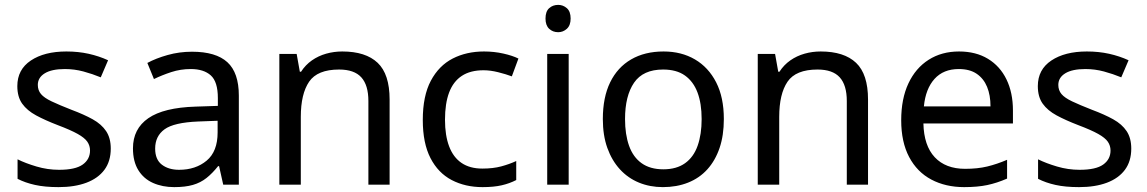

<svg xmlns="http://www.w3.org/2000/svg" viewBox="-20 -823 4702 787"><path d="M434 -214Q434 -162 408 -127Q382 -92 334 -74Q286 -56 220 -56Q164 -56 123.5 -65Q83 -74 52 -90V-170Q84 -154 129.5 -140.5Q175 -127 222 -127Q289 -127 319 -148.5Q349 -170 349 -206Q349 -226 338 -242Q327 -258 298.5 -274Q270 -290 217 -310Q165 -330 128 -350Q91 -370 71 -398Q51 -426 51 -470Q51 -538 106.5 -575Q162 -612 252 -612Q301 -612 343.5 -602.5Q386 -593 423 -576L393 -506Q359 -520 322 -530Q285 -540 246 -540Q192 -540 163.5 -522.5Q135 -505 135 -475Q135 -453 148 -437.5Q161 -422 191.5 -407.5Q222 -393 273 -373Q324 -354 360 -334Q396 -314 415 -285.5Q434 -257 434 -214Z M767 -611Q865 -611 912 -568Q959 -525 959 -431V-66H895L878 -142H874Q851 -113 826.5 -93.5Q802 -74 770.5 -65Q739 -56 694 -56Q646 -56 607.5 -73Q569 -90 547 -125.5Q525 -161 525 -215Q525 -295 588 -338.5Q651 -382 782 -386L873 -389V-421Q873 -488 844 -514Q815 -540 762 -540Q720 -540 682 -527.5Q644 -515 611 -499L584 -565Q619 -584 667 -597.5Q715 -611 767 -611ZM793 -325Q693 -321 654.5 -293Q616 -265 616 -214Q616 -169 643.5 -148Q671 -127 714 -127Q782 -127 827 -164.5Q872 -202 872 -280V-328Z M1383 -612Q1479 -612 1528 -565.5Q1577 -519 1577 -415V-66H1490V-409Q1490 -474 1461 -506Q1432 -538 1370 -538Q1281 -538 1247 -488Q1213 -438 1213 -344V-66H1125V-602H1196L1209 -529H1214Q1232 -557 1258.5 -575.5Q1285 -594 1317 -603Q1349 -612 1383 -612Z M1958 -56Q1887 -56 1831.5 -85Q1776 -114 1744.5 -175Q1713 -236 1713 -331Q1713 -430 1746 -492Q1779 -554 1835.5 -583Q1892 -612 1964 -612Q2005 -612 2043 -603.5Q2081 -595 2105 -583L2078 -510Q2054 -519 2022 -527Q1990 -535 1962 -535Q1908 -535 1873 -512Q1838 -489 1821 -444Q1804 -399 1804 -332Q1804 -268 1821 -223Q1838 -178 1872 -155Q1906 -132 1957 -132Q2001 -132 2034.5 -141Q2068 -150 2096 -163V-85Q2069 -71 2036.5 -63.5Q2004 -56 1958 -56Z M2311 -602V-66H2223V-602ZM2268 -803Q2288 -803 2303.5 -789.5Q2319 -776 2319 -747Q2319 -719 2303.5 -705Q2288 -691 2268 -691Q2246 -691 2231 -705Q2216 -719 2216 -747Q2216 -776 2231 -789.5Q2246 -803 2268 -803Z M2947 -335Q2947 -268 2929.5 -216.5Q2912 -165 2879.5 -129Q2847 -93 2800.5 -74.5Q2754 -56 2697 -56Q2644 -56 2599 -74.5Q2554 -93 2521 -129Q2488 -165 2469.5 -216.5Q2451 -268 2451 -335Q2451 -424 2481 -485.5Q2511 -547 2567 -579.5Q2623 -612 2700 -612Q2773 -612 2828.5 -579.5Q2884 -547 2915.5 -485.5Q2947 -424 2947 -335ZM2542 -335Q2542 -272 2558.5 -225.5Q2575 -179 2610 -154Q2645 -129 2699 -129Q2753 -129 2788 -154Q2823 -179 2839.5 -225.5Q2856 -272 2856 -335Q2856 -399 2839 -444Q2822 -489 2787.5 -513.5Q2753 -538 2698 -538Q2616 -538 2579 -484Q2542 -430 2542 -335Z M3344 -612Q3440 -612 3489 -565.5Q3538 -519 3538 -415V-66H3451V-409Q3451 -474 3422 -506Q3393 -538 3331 -538Q3242 -538 3208 -488Q3174 -438 3174 -344V-66H3086V-602H3157L3170 -529H3175Q3193 -557 3219.5 -575.5Q3246 -594 3278 -603Q3310 -612 3344 -612Z M3911 -612Q3980 -612 4029.5 -582Q4079 -552 4105.5 -497.5Q4132 -443 4132 -370V-317H3765Q3767 -226 3811.5 -178.5Q3856 -131 3936 -131Q3987 -131 4026.5 -140.5Q4066 -150 4108 -168V-91Q4067 -73 4027 -64.5Q3987 -56 3932 -56Q3856 -56 3797.5 -87Q3739 -118 3706.5 -179.5Q3674 -241 3674 -330Q3674 -418 3703.5 -481Q3733 -544 3786.5 -578Q3840 -612 3911 -612ZM3910 -540Q3847 -540 3810.5 -499.5Q3774 -459 3767 -387H4040Q4040 -433 4026 -467Q4012 -501 3983.5 -520.5Q3955 -540 3910 -540Z M4617 -214Q4617 -162 4591 -127Q4565 -92 4517 -74Q4469 -56 4403 -56Q4347 -56 4306.5 -65Q4266 -74 4235 -90V-170Q4267 -154 4312.5 -140.5Q4358 -127 4405 -127Q4472 -127 4502 -148.5Q4532 -170 4532 -206Q4532 -226 4521 -242Q4510 -258 4481.5 -274Q4453 -290 4400 -310Q4348 -330 4311 -350Q4274 -370 4254 -398Q4234 -426 4234 -470Q4234 -538 4289.5 -575Q4345 -612 4435 -612Q4484 -612 4526.5 -602.5Q4569 -593 4606 -576L4576 -506Q4542 -520 4505 -530Q4468 -540 4429 -540Q4375 -540 4346.5 -522.5Q4318 -505 4318 -475Q4318 -453 4331 -437.5Q4344 -422 4374.5 -407.5Q4405 -393 4456 -373Q4507 -354 4543 -334Q4579 -314 4598 -285.5Q4617 -257 4617 -214Z"/></svg>

Font: Noto Sans Malayalam UI
Style: Regular
Weight: 400
Designer: Jelle Bosma - Monotype Design Team
Foundry: Monotype Imaging Inc.
Version: Version 2.104